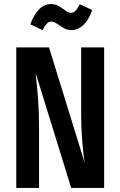

<svg xmlns="http://www.w3.org/2000/svg" viewBox="-20 -924 592 944"><path d="M492 0H330L155 -566Q163 -494 167.5 -433.5Q172 -373 172 -290V0H60V-691H221L396 -125Q390 -161 384.5 -227Q379 -293 379 -361V-691H492ZM270 -801Q257 -810 249.5 -814Q242 -818 233 -818Q220 -818 211 -808.5Q202 -799 189 -776L129 -804Q145 -850 171 -877Q197 -904 231 -904Q248 -904 262 -897.5Q276 -891 292 -879Q304 -870 312 -865.5Q320 -861 329 -861Q342 -861 351.5 -871Q361 -881 372 -903L433 -875Q417 -827 390.5 -801.5Q364 -776 331 -776Q314 -776 300 -782.5Q286 -789 270 -801Z"/></svg>

Font: Fira Sans Extra Condensed Medium
Style: Regular
Weight: 500
Width: 1
Designer: Carrois Corporate & Edenspiekermann AG
Foundry: Carrois Corporate GbR & Edenspiekermann AG
Version: Version 4.203